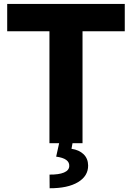

<svg xmlns="http://www.w3.org/2000/svg" viewBox="-20 -748 689 1003"><path d="M17.6 -584.5V-727.5H631.8V-584.5H411.1V0H238.3V-584.5ZM289.6 -2.9H359.4L353.5 29.3Q393.1 35.2 416.5 57.6Q439.9 80.1 440.4 116.2Q440.9 171.4 387.5 203.6Q334 235.8 239.3 235.4L238.8 164.1Q287.6 164.6 314.2 153.3Q340.8 142.1 341.8 120.1Q344.2 79.6 273.4 70.3Z"/></svg>

Font: Inter Tight ExtraBold
Style: Regular
Weight: 800
Designer: Rasmus Andersson
Foundry: rsms
Version: Version 3.004; ttfautohint (v1.8.4.7-5d5b)